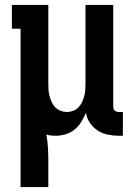

<svg xmlns="http://www.w3.org/2000/svg" viewBox="-20 -540 540 775"><path d="M63 215V-424H28V-520H175V-200Q175 -187 176 -174.5Q177 -162 180.5 -150Q184 -138 189.5 -126.5Q195 -115 204 -106Q213 -97 225 -92.5Q237 -88 250 -88Q263 -88 275 -92.5Q287 -97 296 -106Q305 -115 310.5 -126.5Q316 -138 319.5 -150Q323 -162 324 -174.5Q325 -187 325 -200V-520H437V-111Q437 -107 438 -102Q439 -97 442.5 -94Q446 -91 450.5 -89.5Q455 -88 460 -88H476V8H460Q438 8 415.5 3.5Q393 -1 374.5 -13Q356 -25 343 -44Q330 -63 327 -85Q319 -66 308 -48Q297 -30 281 -17Q265 -4 244.5 2Q224 8 204 8Q195 8 185.5 7Q176 6 167 3Q172 29 173.5 55Q175 81 175 107V215Z"/></svg>

Font: Iosevka Curly Slab
Style: Bold
Weight: 700
Monospace: yes
Designer: Belleve Invis
Foundry: Belleve Invis
Version: Version 22.1.2; ttfautohint (v1.8.4)